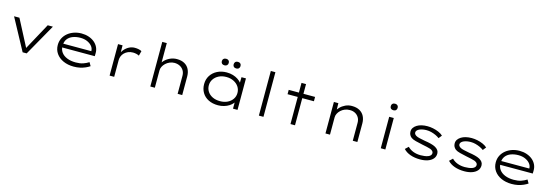

<svg xmlns="http://www.w3.org/2000/svg" viewBox="28 -1907 8804 3075"><g transform="rotate(15 4430.0 -369.5)"><path d="M347 0 65 -522H154L392 -65L368 -54L623 -522H709L414 0Z M1194 10Q1096 10 1020 -24.5Q944 -59 902 -120Q860 -181 860 -259Q860 -322 885.5 -372.5Q911 -423 955.5 -459.5Q1000 -496 1058.5 -516Q1117 -536 1183 -536Q1247 -536 1302 -517.5Q1357 -499 1397.5 -465.5Q1438 -432 1460 -385.5Q1482 -339 1480 -282L1479 -239H926L915 -302H1422L1405 -293L1404 -317Q1401 -355 1372 -388.5Q1343 -422 1294.5 -443Q1246 -464 1183 -464Q1116 -464 1059.5 -443.5Q1003 -423 970 -379Q937 -335 937 -264Q937 -203 970 -158Q1003 -113 1064.5 -88Q1126 -63 1209 -63Q1279 -63 1329.5 -80Q1380 -97 1423 -125L1456 -67Q1427 -47 1386.5 -29Q1346 -11 1298 -0.5Q1250 10 1194 10Z M1789 0V-522H1864L1866 -362H1846Q1862 -412 1894.5 -450.5Q1927 -489 1971 -512Q2015 -535 2066 -535Q2099 -535 2130 -528.5Q2161 -522 2180 -510L2159 -430Q2138 -442 2110 -448Q2082 -454 2057 -454Q2011 -454 1975.5 -438.5Q1940 -423 1915 -398Q1890 -373 1877.5 -341.5Q1865 -310 1865 -277V0Z M2464 0V-740H2539V-376L2512 -365Q2525 -409 2561.5 -447.5Q2598 -486 2651 -510.5Q2704 -535 2764 -535Q2840 -535 2891 -506Q2942 -477 2967.5 -425.5Q2993 -374 2993 -309V0H2917V-298Q2917 -348 2895 -385.5Q2873 -423 2833.5 -444Q2794 -465 2744 -466Q2700 -466 2662.5 -449.5Q2625 -433 2597.5 -407Q2570 -381 2554.5 -350Q2539 -319 2539 -288V0H2502Q2485 0 2475.5 0Q2466 0 2464 0Z M3588 10Q3495 10 3427 -24.5Q3359 -59 3322.5 -120.5Q3286 -182 3286 -261Q3286 -341 3325 -402.5Q3364 -464 3433 -499.5Q3502 -535 3590 -535Q3647 -535 3694.5 -520.5Q3742 -506 3778 -482Q3814 -458 3835.5 -430Q3857 -402 3860 -374L3833 -378L3836 -522H3910V0H3835V-144L3855 -153Q3852 -123 3829 -94Q3806 -65 3769.5 -41.5Q3733 -18 3686 -4Q3639 10 3588 10ZM3602 -62Q3671 -62 3724.5 -88Q3778 -114 3808.5 -159Q3839 -204 3839 -261Q3839 -318 3809 -363.5Q3779 -409 3725 -436Q3671 -463 3602 -463Q3532 -463 3478.5 -436Q3425 -409 3394.5 -363.5Q3364 -318 3364 -261Q3364 -205 3393.5 -159.5Q3423 -114 3476.5 -88Q3530 -62 3602 -62ZM3718 -635Q3691 -635 3676 -649.5Q3661 -664 3661 -690Q3661 -714 3676 -729.5Q3691 -745 3718 -745Q3745 -745 3760 -730.5Q3775 -716 3775 -690Q3775 -666 3760 -650.5Q3745 -635 3718 -635ZM3523 -635Q3495 -635 3480 -649.5Q3465 -664 3465 -690Q3465 -714 3480.5 -729Q3496 -744 3523 -744Q3550 -744 3565 -729.5Q3580 -715 3580 -690Q3580 -665 3564.5 -650Q3549 -635 3523 -635Z M4264 0V-740H4340V0Z M4788 0V-683H4863V0ZM4619 -450V-522H5056V-450Z M5368 0V-522H5442L5445 -381L5421 -380Q5439 -417 5473.5 -452.5Q5508 -488 5557.5 -511.5Q5607 -535 5665 -535Q5742 -535 5793.5 -506Q5845 -477 5871 -425.5Q5897 -374 5897 -309V0H5821V-298Q5821 -348 5798.5 -385.5Q5776 -423 5737 -443.5Q5698 -464 5649 -463Q5604 -463 5566.5 -447.5Q5529 -432 5501.5 -406Q5474 -380 5458.5 -349.5Q5443 -319 5443 -288V0H5406Q5393 0 5383.5 0Q5374 0 5368 0Z M6285 0V-522H6361V0ZM6322 -640Q6295 -640 6280 -654.5Q6265 -669 6265 -695Q6265 -719 6280 -734Q6295 -749 6322 -749Q6349 -749 6364 -734.5Q6379 -720 6379 -695Q6379 -670 6364 -655Q6349 -640 6322 -640Z M6937 10Q6848 10 6776.5 -15Q6705 -40 6660 -89L6713 -139Q6751 -99 6806.5 -78Q6862 -57 6929 -57Q6961 -57 6992.5 -61Q7024 -65 7049 -74Q7074 -83 7089.5 -99Q7105 -115 7105 -138Q7105 -174 7053 -196Q7028 -204 6992.5 -212.5Q6957 -221 6913 -229Q6849 -243 6800 -255Q6751 -267 6721 -288Q6699 -306 6687 -329Q6675 -352 6675 -384Q6675 -418 6693.5 -445.5Q6712 -473 6745 -493.5Q6778 -514 6822 -524.5Q6866 -535 6918 -535Q6964 -535 7012.5 -525Q7061 -515 7105 -496Q7149 -477 7179 -449L7137 -396Q7110 -417 7074 -433.5Q7038 -450 6999 -460Q6960 -470 6920 -470Q6890 -470 6860.5 -465Q6831 -460 6806.5 -449.5Q6782 -439 6767 -423.5Q6752 -408 6752 -388Q6752 -372 6760.5 -360.5Q6769 -349 6784 -339Q6806 -325 6845 -316.5Q6884 -308 6935 -298Q6991 -290 7038 -278Q7085 -266 7116 -249Q7148 -231 7165 -207Q7182 -183 7182 -151Q7182 -100 7150.5 -64Q7119 -28 7064 -9Q7009 10 6937 10Z M7670 10Q7581 10 7509.5 -15Q7438 -40 7393 -89L7446 -139Q7484 -99 7539.5 -78Q7595 -57 7662 -57Q7694 -57 7725.5 -61Q7757 -65 7782 -74Q7807 -83 7822.5 -99Q7838 -115 7838 -138Q7838 -174 7786 -196Q7761 -204 7725.5 -212.5Q7690 -221 7646 -229Q7582 -243 7533 -255Q7484 -267 7454 -288Q7432 -306 7420 -329Q7408 -352 7408 -384Q7408 -418 7426.5 -445.5Q7445 -473 7478 -493.5Q7511 -514 7555 -524.5Q7599 -535 7651 -535Q7697 -535 7745.5 -525Q7794 -515 7838 -496Q7882 -477 7912 -449L7870 -396Q7843 -417 7807 -433.5Q7771 -450 7732 -460Q7693 -470 7653 -470Q7623 -470 7593.5 -465Q7564 -460 7539.5 -449.5Q7515 -439 7500 -423.5Q7485 -408 7485 -388Q7485 -372 7493.5 -360.5Q7502 -349 7517 -339Q7539 -325 7578 -316.5Q7617 -308 7668 -298Q7724 -290 7771 -278Q7818 -266 7849 -249Q7881 -231 7898 -207Q7915 -183 7915 -151Q7915 -100 7883.5 -64Q7852 -28 7797 -9Q7742 10 7670 10Z M8456 10Q8358 10 8282 -24.5Q8206 -59 8164 -120Q8122 -181 8122 -259Q8122 -322 8147.5 -372.5Q8173 -423 8217.5 -459.5Q8262 -496 8320.5 -516Q8379 -536 8445 -536Q8509 -536 8564 -517.5Q8619 -499 8659.5 -465.5Q8700 -432 8722 -385.5Q8744 -339 8742 -282L8741 -239H8188L8177 -302H8684L8667 -293L8666 -317Q8663 -355 8634 -388.5Q8605 -422 8556.5 -443Q8508 -464 8445 -464Q8378 -464 8321.5 -443.5Q8265 -423 8232 -379Q8199 -335 8199 -264Q8199 -203 8232 -158Q8265 -113 8326.5 -88Q8388 -63 8471 -63Q8541 -63 8591.5 -80Q8642 -97 8685 -125L8718 -67Q8689 -47 8648.5 -29Q8608 -11 8560 -0.5Q8512 10 8456 10Z"/></g></svg>

Font: Lexend Tera Light
Style: Regular
Weight: 300
Designer: Bonnie Shaver-Troup, Thomas Jockin
Foundry: Lexend
Version: Version 1.007